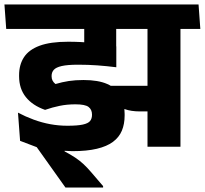

<svg xmlns="http://www.w3.org/2000/svg" viewBox="-42 -661 922 865"><path d="M771 -568H622.5V0H771ZM591.5 -530.5H860.5L852.5 -641H583.5ZM810.5 -530.5 802.5 -641H-22L-14 -530.5ZM337.5 -563.5V-392.5L481.5 -361.5V-563.5ZM647.5 -274.5H429.5L468 -200.5Q492 -179.5 520.5 -169.2Q549 -159 588.5 -159H647.5ZM422.5 184V177.5L368.5 114.5Q350.5 93.5 333.8 78Q317 62.5 296.8 49Q276.5 35.5 249 21V-8.5L48.5 -26.5L123.5 2L253 184ZM39 -153.5 48.5 -26.5 154.5 0.5Q183.5 9 218.5 14.5Q253.5 20 284 20Q349.5 20 394.5 9.2Q439.5 -1.5 467 -22Q494.5 -42.5 507 -72.2Q519.5 -102 519.5 -141V-147.5Q519.5 -196 500.8 -230.2Q482 -264.5 441.2 -282.5Q400.5 -300.5 334 -300.5Q297.5 -300.5 268 -296Q238.5 -291.5 208 -282.5Q199.5 -289 195 -297.5Q190.5 -306 190.5 -316.5V-319.5Q190.5 -335 200.2 -346.2Q210 -357.5 236 -363.5Q262 -369.5 310 -369.5Q355 -369.5 396.2 -366.5Q437.5 -363.5 482 -358V-452Q426 -462 374 -467.5Q322 -473 265 -473Q185 -473 136.5 -455Q88 -437 66 -403.2Q44 -369.5 44 -322.5V-317.5Q44 -261.5 74.5 -223.5Q105 -185.5 161 -166Q194 -177.5 227 -184.2Q260 -191 297.5 -191Q342 -191 357.2 -179Q372.5 -167 372.5 -145V-143.5Q372.5 -126.5 363.8 -115.8Q355 -105 331 -99.8Q307 -94.5 261.5 -94.5Q222.5 -94.5 184.5 -101.5Q146.5 -108.5 109.8 -122Q73 -135.5 39 -153.5Z"/></svg>

Font: Anek Devanagari
Style: Bold
Weight: 700
Designer: Kailash Malviya (Devanagari) & Yesha Goshar (Latin)
Foundry: Ek Type
Version: Version 1.003